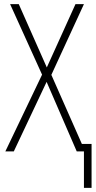

<svg xmlns="http://www.w3.org/2000/svg" viewBox="-20 -734 464 931"><path d="M387 177H424V-36H377L229 -371L387 -714H346L207 -407L71 -714H29L184 -372L6 0H47L206 -337L352 0H387Z"/></svg>

Font: Noto Sans Condensed ExtraLight
Style: Regular
Weight: 200
Width: 3
Designer: Monotype Design Team
Foundry: Monotype Imaging Inc.
Version: Version 2.013